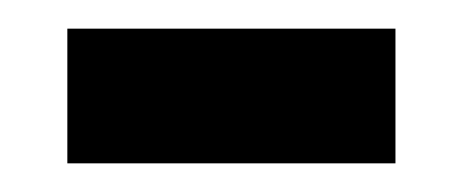

<svg xmlns="http://www.w3.org/2000/svg" viewBox="-20 -336 323 134"><path d="M27 -222V-316H256V-222Z"/></svg>

Font: Noto Sans Georgian ExtraCondensed Medium
Style: Regular
Weight: 500
Width: 2
Designer: Monotype Design Team, Akaki Razmadze
Foundry: Google LLC
Version: Version 2.005; ttfautohint (v1.8.4.7-5d5b)